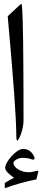

<svg xmlns="http://www.w3.org/2000/svg" viewBox="-20 -765 231 996"><path d="M102.1 -139.6Q102.1 -123.5 98.4 -105.2Q94.7 -86.9 89.4 -71.8Q84 -56.6 78.4 -46.4Q72.8 -36.1 68.8 -36.1Q64.5 -36.1 64.5 -64Q64.5 -190.4 20 -680.7L80.1 -736.8Q87.4 -743.7 90.8 -744.6Q93.3 -744.6 95 -720.7Q96.7 -696.8 97.9 -654.5Q99.1 -612.3 99.9 -554.9Q100.6 -497.6 101.1 -430.4Q101.6 -363.3 101.8 -289.1Q102.1 -214.8 102.1 -139.6ZM177.7 129.4 168.9 165.5Q125.5 174.3 85 185.5Q44.4 196.8 4.9 211.4V184.1Q17.6 176.3 29.5 169.4Q41.5 162.6 52.7 157.2Q6.8 126 6.8 105Q6.8 93.8 16.4 77.1Q25.9 60.5 39.8 45.2Q53.7 29.8 69.8 18.8Q85.9 7.8 100.1 7.8Q137.2 7.8 155.8 44.4Q159.2 52.2 159.2 56.2Q159.2 63 151.9 63Q147.9 63 142.6 61Q122.6 53.7 95.2 53.7Q87.9 53.7 80.1 56.2Q72.3 58.6 65.7 62.3Q59.1 65.9 54.4 70.6Q49.8 75.2 49.8 80.1Q49.8 89.8 56.9 98.6Q64 107.4 75 114Q85.9 120.6 99.4 124.5Q112.8 128.4 126 128.4Q135.3 128.9 144.3 127.2Q153.3 125.5 163.1 123L169.9 121.6Q171.4 121.1 175.3 121.1Q177.7 121.1 178.2 121.3Q178.7 121.6 178.7 124Q178.7 125 178.5 126.2Q178.2 127.4 177.7 129.4Z"/></svg>

Font: XB Kayhan
Style: Regular
Weight: 400
Designer: Behnam
Foundry: Irmug
Version: Version 7.300 2009